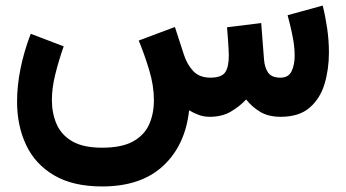

<svg xmlns="http://www.w3.org/2000/svg" viewBox="-20 -421 1246 692"><path d="M736.3 0Q713.9 0 695.6 -7.1Q677.2 -14.2 661.6 -23.4Q647.9 102.5 568.1 176.8Q488.3 251 348.1 251Q243.2 251 175 210.9Q106.9 170.9 74.2 101.6Q41.5 32.2 41.5 -54.7Q41.5 -112.8 54.2 -175Q66.9 -237.3 90.8 -299.3L209.5 -253.9Q191.4 -202.1 179.2 -152.8Q167 -103.5 167 -60.5Q167 -13.7 183.6 25.4Q200.2 64.5 239.7 87.9Q279.3 111.3 348.1 111.3Q418.5 111.3 459.2 88.9Q500 66.4 517.3 27.8Q534.7 -10.7 534.7 -59.6Q534.7 -112.3 517.8 -168.2Q501 -224.1 480 -274.9L610.4 -323.7L643.1 -223.1Q654.3 -189 676 -165.3Q697.8 -141.6 737.3 -141.1Q777.8 -141.1 791.3 -159.9Q804.7 -178.7 804.7 -221.7Q804.7 -228.5 803.7 -245.8Q802.7 -263.2 801.3 -284.2Q799.8 -305.2 798.3 -322.8L921.4 -337.9L931.6 -206.1Q934.1 -176.3 946.8 -158.7Q959.5 -141.1 990.7 -141.1Q1020 -141.1 1031 -164.3Q1042 -187.5 1042 -219.7Q1042 -247.6 1036.9 -277.1Q1031.7 -306.6 1025.6 -330.8Q1019.5 -355 1016.6 -366.2L1143.1 -400.9Q1152.8 -362.3 1159.2 -318.6Q1165.5 -274.9 1165.5 -231.9Q1165.5 -171.4 1149.7 -118.4Q1133.8 -65.4 1095.7 -32.7Q1057.6 0 991.7 0Q947.3 0 917.5 -18.1Q887.7 -36.1 867.2 -62.5Q842.3 -36.1 810.8 -18.1Q779.3 0 736.3 0Z"/></svg>

Font: Vazirmatn RD FD ExtraBold
Style: Regular
Weight: 800
Designer: Saber Rastikerdar
Foundry: Saber Rastikerdar
Version: Version 33.003